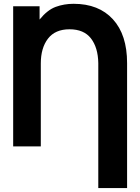

<svg xmlns="http://www.w3.org/2000/svg" viewBox="-20 -755 723 990"><path d="M635.3 -429.7V214.8H486.8V-429.7Q485.4 -509.8 449 -556.9Q412.6 -604 338.4 -604Q264.6 -604 227.5 -555.9Q190.4 -507.8 190.4 -427.7V0H47.9V-722.7H184.1V-654.3Q224.6 -704.1 267.6 -719.7Q310.5 -735.4 359.4 -735.4Q489.3 -735.4 562.3 -655.5Q635.3 -575.7 635.3 -429.7Z"/></svg>

Font: Giphurs
Style: Bold
Weight: 700
Version: Version 0.920; ttfautohint (v1.8.4.7-5d5b)